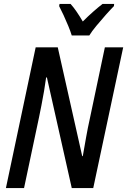

<svg xmlns="http://www.w3.org/2000/svg" viewBox="-20 -954 645 974"><path d="M10 0 161 -714H273L397 -162H400Q408 -208 417 -258.5Q426 -309 434 -344L512 -714H605L453 0H344L218 -561H214Q210 -530 203.5 -492Q197 -454 190 -418.5Q183 -383 178 -359L102 0ZM344 -774Q338 -794 326.5 -822Q315 -850 302.5 -877Q290 -904 280 -923L282 -934H338Q351 -920 367 -897Q383 -874 400 -845Q427 -872 452.5 -894.5Q478 -917 500 -934H559L558 -923Q542 -907 517 -879Q492 -851 468.5 -822.5Q445 -794 433 -774Z"/></svg>

Font: Noto Sans Condensed Medium
Style: Italic
Weight: 500
Width: 3
Italic angle: -12°
Designer: Monotype Design Team
Foundry: Monotype Imaging Inc.
Version: Version 2.013; ttfautohint (v1.8.4.7-5d5b)